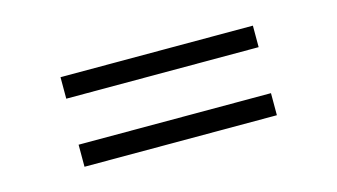

<svg xmlns="http://www.w3.org/2000/svg" viewBox="-38 -416 649 370"><g transform="rotate(-15 286.5 -230.5)"><path d="M95.2 -141.1V-185.1H479V-141.1ZM95.2 -276.9V-319.8H479V-276.9Z"/></g></svg>

Font: Dihjauti
Style: Regular
Weight: 400
Designer: T. Christopher White
Version: Version 3.0.0